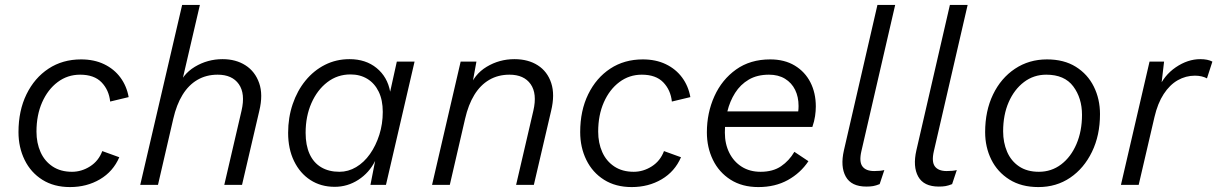

<svg xmlns="http://www.w3.org/2000/svg" viewBox="-20 -750 4939 779"><path d="M264 9Q199 9 152 -20.5Q105 -50 80 -101Q55 -152 55 -214Q55 -301 87.5 -367.5Q120 -434 177 -471.5Q234 -509 309 -509Q362 -509 402.5 -489.5Q443 -470 468.5 -435.5Q494 -401 502 -356L427 -338Q422 -385 392 -416Q362 -447 305 -447Q254 -447 214 -417Q174 -387 151 -335Q128 -283 128 -216Q128 -170 144.5 -133Q161 -96 193.5 -74.5Q226 -53 272 -53Q311 -53 345.5 -75Q380 -97 395 -137L464 -112Q439 -54 385.5 -22.5Q332 9 264 9Z M549 0 719 -730H791L713 -395L699 -389Q719 -448 770.5 -479Q822 -510 883 -510Q937 -510 976 -485Q1015 -460 1031.5 -413Q1048 -366 1032 -300L962 0H890L960 -301Q976 -370 949 -408.5Q922 -447 863 -447Q817 -447 781 -426Q745 -405 720.5 -365Q696 -325 683 -268L621 0Z M1338 8Q1282 8 1239.5 -19.5Q1197 -47 1173 -96.5Q1149 -146 1149 -211Q1149 -273 1167.5 -327.5Q1186 -382 1219.5 -423Q1253 -464 1298.5 -487Q1344 -510 1398 -510Q1464 -510 1508 -474Q1552 -438 1563 -378L1590 -500H1662L1546 0H1483L1502 -97Q1478 -49 1434 -20.5Q1390 8 1338 8ZM1357 -53Q1393 -53 1425 -72Q1457 -91 1481 -125Q1505 -159 1519 -203Q1533 -247 1533 -296Q1533 -344 1516.5 -378Q1500 -412 1470.5 -430Q1441 -448 1402 -448Q1349 -448 1308 -416.5Q1267 -385 1243.5 -331.5Q1220 -278 1220 -211Q1220 -161 1236 -125.5Q1252 -90 1283 -71.5Q1314 -53 1357 -53Z M1733 0 1849 -500H1913L1892 -385L1883 -389Q1903 -448 1954.5 -479Q2006 -510 2067 -510Q2123 -510 2162 -485Q2201 -460 2216.5 -413Q2232 -366 2216 -300L2146 0H2074L2144 -301Q2160 -370 2133 -408.5Q2106 -447 2047 -447Q2001 -447 1965 -426Q1929 -405 1904.5 -365Q1880 -325 1867 -268L1805 0Z M2543 9Q2478 9 2431 -20.5Q2384 -50 2359 -101Q2334 -152 2334 -214Q2334 -301 2366.5 -367.5Q2399 -434 2456 -471.5Q2513 -509 2588 -509Q2641 -509 2681.5 -489.5Q2722 -470 2747.5 -435.5Q2773 -401 2781 -356L2706 -338Q2701 -385 2671 -416Q2641 -447 2584 -447Q2533 -447 2493 -417Q2453 -387 2430 -335Q2407 -283 2407 -216Q2407 -170 2423.5 -133Q2440 -96 2472.5 -74.5Q2505 -53 2551 -53Q2590 -53 2624.5 -75Q2659 -97 2674 -137L2743 -112Q2718 -54 2664.5 -22.5Q2611 9 2543 9Z M3057 9Q2991 9 2944 -21Q2897 -51 2872.5 -101.5Q2848 -152 2848 -213Q2848 -292 2878.5 -359.5Q2909 -427 2966.5 -468Q3024 -509 3105 -509Q3163 -509 3204.5 -484Q3246 -459 3268 -416Q3290 -373 3290 -318Q3290 -300 3287 -279Q3284 -258 3276 -235H2883L2884 -298H3246L3214 -273Q3217 -286 3218.5 -297Q3220 -308 3220 -320Q3220 -357 3206 -385.5Q3192 -414 3165 -430.5Q3138 -447 3100 -447Q3052 -447 3018 -427Q2984 -407 2962.5 -373Q2941 -339 2931 -297.5Q2921 -256 2921 -212Q2921 -166 2939 -130Q2957 -94 2989.5 -73.5Q3022 -53 3066 -53Q3116 -53 3149 -75.5Q3182 -98 3203 -134L3260 -96Q3228 -48 3176.5 -19.5Q3125 9 3057 9Z M3495 7Q3434 7 3411.5 -33.5Q3389 -74 3404 -140L3540 -730H3612L3475 -137Q3465 -94 3479 -75Q3493 -56 3527 -56Q3552 -56 3568 -60L3549 -3Q3534 3 3522.5 5Q3511 7 3495 7Z M3789 7Q3728 7 3705.5 -33.5Q3683 -74 3698 -140L3834 -730H3906L3769 -137Q3759 -94 3773 -75Q3787 -56 3821 -56Q3846 -56 3862 -60L3843 -3Q3828 3 3816.5 5Q3805 7 3789 7Z M4193 9Q4124 9 4075.5 -21.5Q4027 -52 4002 -102.5Q3977 -153 3977 -214Q3977 -300 4009 -366.5Q4041 -433 4098 -471Q4155 -509 4228 -509Q4297 -509 4345 -479Q4393 -449 4418 -398.5Q4443 -348 4443 -287Q4443 -201 4410.5 -134Q4378 -67 4322 -29Q4266 9 4193 9ZM4195 -53Q4246 -53 4285.5 -83Q4325 -113 4347.5 -165.5Q4370 -218 4370 -284Q4370 -352 4334.5 -399.5Q4299 -447 4225 -447Q4174 -447 4134.5 -417Q4095 -387 4072.5 -335.5Q4050 -284 4050 -217Q4050 -172 4066 -134.5Q4082 -97 4114.5 -75Q4147 -53 4195 -53Z M4528 0 4644 -500H4703L4689 -381L4679 -388Q4702 -444 4750.5 -477Q4799 -510 4850 -510Q4865 -510 4877.5 -507.5Q4890 -505 4899 -500L4877 -432Q4868 -437 4855.5 -440Q4843 -443 4828 -443Q4791 -443 4758.5 -424.5Q4726 -406 4701.5 -368.5Q4677 -331 4664 -275L4600 0Z"/></svg>

Font: Kantumruy Pro
Style: Italic
Weight: 400
Italic angle: -13°
Designer: Sovichet Tep
Foundry: Sovichet Tep
Version: Version 1.002